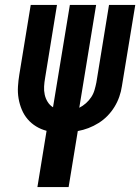

<svg xmlns="http://www.w3.org/2000/svg" viewBox="-20 -755 566 775"><path d="M131 0 168 -227Q145 -233 125.5 -245Q106 -257 91.5 -274Q77 -291 68 -312.5Q59 -334 55 -357.5Q51 -381 52.5 -405.5Q54 -430 58 -454L104 -735H210L162 -440Q159 -423 158 -406Q157 -389 160.5 -373Q164 -357 172.5 -343.5Q181 -330 194 -322L262 -735H368L300 -320Q314 -327 326.5 -338Q339 -349 348 -362.5Q357 -376 361.5 -391.5Q366 -407 369 -422L420 -735H526L472 -407Q469 -386 461.5 -364.5Q454 -343 442 -323.5Q430 -304 414 -287.5Q398 -271 378 -258.5Q358 -246 337 -238Q316 -230 294 -226L257 0Z"/></svg>

Font: Iosevka Extrabold Oblique
Style: Regular
Weight: 800
Italic angle: -9°
Monospace: yes
Designer: Belleve Invis
Foundry: Belleve Invis
Version: Version 32.5.0; ttfautohint (v1.8.4)